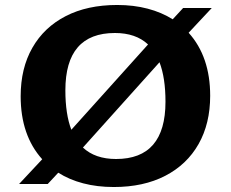

<svg xmlns="http://www.w3.org/2000/svg" viewBox="-20 -739 927 771"><path d="M450.5 -719Q517 -719 573 -704.2Q629 -689.5 673.5 -661.5L715.5 -707H830.5L737.5 -607.5Q824 -511.5 824 -354.5Q824 -242.5 777.2 -160.2Q730.5 -78 643.5 -33Q556.5 12 437 12Q370 12 314 -2.8Q258 -17.5 214 -45.5L171.5 0H56.5L149.5 -99.5Q63 -195.5 63 -352.5Q63 -465 110 -547.2Q157 -629.5 243.8 -674.2Q330.5 -719 450.5 -719ZM242.5 -376.5Q242.5 -280.5 266.5 -218L574.5 -560.5Q525.5 -606.5 441.5 -606.5Q242.5 -606.5 242.5 -376.5ZM446 -100.5Q644.5 -100.5 644.5 -330.5Q644.5 -426.5 620.5 -489L313 -146.5Q362 -100.5 446 -100.5Z"/></svg>

Font: Newsreader 6pt SemiBold
Style: Regular
Weight: 600
Designer: Hugues Gentile
Foundry: Production Type
Version: Version 1.003; ttfautohint (v1.8.3)